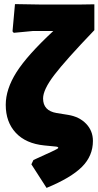

<svg xmlns="http://www.w3.org/2000/svg" viewBox="-20 -722 480 936"><path d="M207 194 133 79 143 58Q259 6 263 1Q264 0 264 -2Q264 -7 247 -8L196 -13Q106 -22 57 -74.5Q8 -127 8 -211Q8 -287 60 -369.5Q112 -452 240 -571H142L47 -562L41 -569L53 -702L173 -700H375L440 -701V-575Q300 -429 245 -357Q190 -285 190 -242Q190 -182 256 -171L312 -162Q367 -153 400 -118.5Q433 -84 433 -35Q433 38 379.5 91.5Q326 145 207 194Z"/></svg>

Font: Alegreya Sans Black
Style: Regular
Weight: 900
Designer: Juan Pablo del Peral
Foundry: Huerta Tipografica
Version: Version 2.007